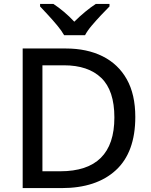

<svg xmlns="http://www.w3.org/2000/svg" viewBox="-20 -962 772 982"><path d="M672 -364Q672 -183 572.5 -91.5Q473 0 295 0H96V-714H316Q425 -714 505 -674Q585 -634 628.5 -556.5Q672 -479 672 -364ZM565 -361Q565 -499 498 -563.5Q431 -628 307 -628H197V-86H288Q565 -86 565 -361ZM308 -782Q295 -805 273 -831.5Q251 -858 227 -884Q203 -910 185 -929V-942H253Q279 -925 307 -901.5Q335 -878 360 -851Q387 -878 415.5 -901.5Q444 -925 470 -942H540V-929Q521 -910 496.5 -884Q472 -858 449.5 -831.5Q427 -805 415 -782Z"/></svg>

Font: Noto Sans New Tai Lue Medium
Style: Regular
Weight: 500
Version: Version 2.003